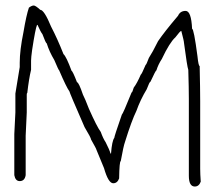

<svg xmlns="http://www.w3.org/2000/svg" viewBox="-20 -681 772 694"><path d="M102.1 -661.1Q108.4 -661.1 125.5 -645.5Q139.6 -645.5 164.6 -585Q188 -540 209.5 -485.4Q219.7 -476.6 238.8 -424.8Q242.7 -424.3 258.3 -383.8Q264.6 -383.8 279.8 -338.9Q287.1 -325.2 301.3 -288.1Q330.1 -223.1 344.2 -204.1Q353 -179.7 361.8 -167Q376.5 -138.2 379.4 -126H381.3Q384.8 -171.9 393.1 -182.6Q393.1 -188 420.4 -266.6Q424.3 -269 455.6 -346.7Q458.5 -346.7 463.4 -364.3Q475.1 -379.4 488.8 -411.1Q491.7 -411.6 506.3 -446.3Q508.8 -446.3 518.1 -471.7Q531.2 -491.7 551.3 -532.2Q574.2 -565.9 623.5 -624Q631.3 -641.6 650.9 -641.6Q671.4 -641.6 674.3 -577.1Q680.7 -577.1 693.8 -477.5Q697.3 -442.4 701.7 -442.4Q703.6 -356.9 703.6 -315.4V-71.3Q703.6 -51.8 705.6 -24.4Q699.2 -6.8 684.1 -6.8Q662.6 -6.8 662.6 -45.9V-323.2Q662.6 -361.3 660.6 -428.7Q656.7 -438 645 -526.4Q645 -532.7 635.3 -569.3Q631.3 -569.3 613.8 -545.9Q593.3 -527.8 564.9 -467.8Q551.8 -447.8 545.4 -426.8Q542.5 -426.3 523.9 -385.7Q520.5 -385.7 510.3 -358.4Q487.3 -320.3 473.1 -280.3Q455.6 -244.6 432.1 -168.9Q426.3 -153.3 416.5 -98.6Q411.6 -98.6 410.6 -36.1Q404.3 -18.6 389.2 -18.6Q371.6 -18.6 356 -73.2L328.6 -139.6Q328.6 -142.6 309.1 -176.8Q309.1 -182.6 285.6 -221.7Q231 -346.7 231 -350.6Q220.2 -365.2 193.8 -426.8Q191.9 -426.8 176.3 -463.9Q158.2 -494.1 148.9 -524.4Q145.5 -524.4 133.3 -557.6Q127.4 -564.5 115.7 -590.8H113.8Q107.9 -577.6 96.2 -501Q92.3 -473.1 92.3 -461.9V-428.7Q84.5 -396.5 78.6 -344.7Q76.7 -344.7 76.7 -338.9V-274.4Q72.8 -196.8 72.8 -190.4V-47.9Q69.3 -26.4 51.3 -26.4Q35.6 -26.4 31.7 -47.9V-196.3Q35.6 -266.1 35.6 -274.4V-342.8L51.3 -438.5V-454.1Q51.3 -499 64.9 -565.4Q75.2 -626.5 84.5 -653.3Q94.7 -661.1 102.1 -661.1Z"/></svg>

Font: CEF Fonts CJK
Style: Regular
Weight: 400
Designer: PartyBoss (派对大魔王)
Version: Release 2.25